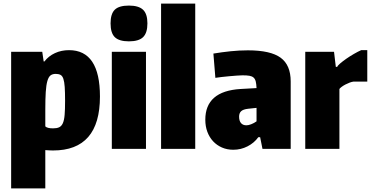

<svg xmlns="http://www.w3.org/2000/svg" viewBox="-20 -828 2072 1068"><path d="M42 -540H215L223 -486H227Q250 -516 285.5 -532.5Q321 -549 364 -549Q536 -549 536 -291Q536 9 275 9Q267 9 257 8.5Q247 8 232 7V220H42ZM275 -114Q296 -114 309 -120Q322 -126 329.5 -142.5Q337 -159 339.5 -189Q342 -219 342 -267Q342 -315 340 -344Q338 -373 332.5 -389.5Q327 -406 316.5 -411.5Q306 -417 290 -417Q272 -417 261 -408.5Q250 -400 243.5 -377.5Q237 -355 234.5 -316.5Q232 -278 232 -217V-125Q243 -114 275 -114Z M697 -598Q643 -598 619 -621Q595 -644 595 -698Q595 -751 618.5 -774Q642 -797 697 -797Q751 -797 775.5 -774Q800 -751 800 -698Q800 -645 776 -621.5Q752 -598 697 -598ZM602 -540H792V0H602Z M876 -808H1066V0H876Z M1278 5Q1243 5 1214.5 -7.5Q1186 -20 1165.5 -42Q1145 -64 1133.5 -94.5Q1122 -125 1122 -162Q1122 -321 1318 -333L1407 -338Q1406 -361 1402.5 -375Q1399 -389 1390.5 -396.5Q1382 -404 1367.5 -406.5Q1353 -409 1329 -409Q1318 -409 1298 -407.5Q1278 -406 1255 -404Q1232 -402 1211 -399.5Q1190 -397 1178 -395L1167 -530Q1215 -538 1263.5 -543Q1312 -548 1359 -548Q1485 -548 1541 -507Q1597 -466 1597 -375V0H1440L1427 -65H1417Q1394 -33 1357 -14Q1320 5 1278 5ZM1351 -131Q1362 -131 1377.5 -137Q1393 -143 1407 -153V-228L1360 -223Q1333 -220 1321.5 -209.5Q1310 -199 1310 -179Q1310 -156 1320.5 -143.5Q1331 -131 1351 -131Z M1678 -540H1838L1848 -456H1856Q1857 -462 1871.5 -474.5Q1886 -487 1906 -501Q1926 -515 1948.5 -528Q1971 -541 1989 -549H2023V-374H1946Q1937 -373 1925 -368.5Q1913 -364 1901.5 -358Q1890 -352 1880.5 -345Q1871 -338 1868 -333V0H1678Z"/></svg>

Font: Encode Sans Compressed
Style: Black
Weight: 900
Designer: Pablo Impallari, Andres Torresi
Foundry: Pablo Impallari, Andres Torresi
Version: Version 1.000; ttfautohint (v1.00) -l 8 -r 50 -G 200 -x 14 -